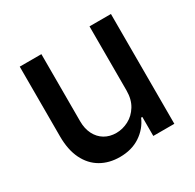

<svg xmlns="http://www.w3.org/2000/svg" viewBox="-124 -663 814 803"><g transform="rotate(-30 283.5 -261.5)"><path d="M400.4 -530.3H503.9V0H402.3V-91.8H396.5Q377.4 -47.4 336.4 -20.3Q295.4 6.8 238.3 6.8Q186.5 6.8 147 -16.1Q107.4 -39.1 85.4 -84Q63.5 -128.9 63.5 -193.4V-530.3H168V-206.1Q168 -170.4 181.6 -143.6Q195.3 -116.7 219.5 -102.3Q243.7 -87.9 275.4 -87.9Q305.7 -87.9 334.5 -102.8Q363.3 -117.7 381.8 -147.7Q400.4 -177.7 400.4 -220.7Z"/></g></svg>

Font: WEMIX Pretendard Medium
Style: Regular
Weight: 500
Designer: Base glyphs from Inter by Rasmus Andersson; Hangeul glyphs from Noto Sans CJK(Source Han Sans) by Jang Soo-young and Kan
Foundry: Kil Hyung-jin
Version: Version 1.000